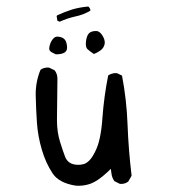

<svg xmlns="http://www.w3.org/2000/svg" viewBox="-20 -603 540 604"><path d="M92.3 -307.1Q92.3 -305.2 92.3 -302.7Q93.3 -259.3 96.2 -216.8Q99.1 -174.3 111.6 -132.1Q124 -89.8 145.5 -57.6Q165.5 -27.3 217.8 -19Q222.2 -18.6 226.6 -18.6Q247.1 -18.6 265.6 -25.4Q288.1 -33.7 318.4 -62L328.6 -71.8L330.6 -57.6Q332 -44.4 339.8 -33.2L356.4 -24.9Q358.4 -24.4 360.4 -24.4Q374.5 -24.4 383.8 -32.2L394 -50.3Q384.3 -130.4 381.3 -210.4Q378.4 -289.6 363.8 -365.2L348.6 -372.6Q346.7 -373 342.5 -373Q338.4 -373 332.3 -371.3Q326.2 -369.6 320.3 -365.7Q307.1 -299.3 302.2 -231.9Q297.4 -161.1 279.8 -127Q270 -106.9 260.7 -97.9Q251.5 -88.9 242.9 -86.7Q234.4 -84.5 226.1 -84.5Q194.3 -84.5 184.6 -110.4Q178.7 -125.5 168.9 -156.7Q159.2 -188 159.2 -225.1Q159.2 -226.6 160.6 -351.1Q160.6 -353.5 160.6 -356Q160.6 -370.6 151.9 -381.8L134.8 -390.1Q132.8 -390.6 130.9 -390.6Q116.7 -390.6 107.4 -383.3Q92.3 -346.7 92.3 -307.1ZM179.7 -436Q190.4 -440.4 190.9 -451.7Q190.9 -454.6 190.9 -457Q190.9 -459.5 189.9 -464.4Q187 -481 172.4 -485.8Q165.5 -487.8 160.6 -487.8Q153.8 -487.8 148.4 -482.4Q140.6 -474.6 136.7 -461.4Q134.8 -454.1 134.8 -450.2Q134.8 -445.3 137.7 -442.4Q142.6 -437.5 155.8 -432.1Q171.4 -432.1 179.7 -436ZM309.6 -468.8Q309.6 -478 303.7 -488.8Q294.4 -505.4 282.2 -505.4Q267.1 -505.4 260 -498.3Q252.9 -491.2 250.5 -473.1Q250 -468.8 250 -464.8Q250 -453.1 255.4 -448.2Q264.2 -440.4 275.4 -433.1Q300.8 -443.4 306.6 -457Q309.6 -462.9 309.6 -468.8ZM264.2 -570.8Q264.2 -577.1 257.8 -582.5Q230.5 -580.1 207 -573.2Q183.6 -565.9 159.7 -554.7L158.2 -552.2L160.6 -537.6L168 -534.7Q190.9 -545.4 217.3 -551.3Q241.7 -556.2 264.2 -569.3Q264.2 -569.8 264.2 -570.8Z"/></svg>

Font: Bakudai
Style: ExtraLight
Weight: 200
Version: Version 1.48